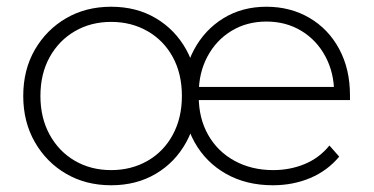

<svg xmlns="http://www.w3.org/2000/svg" viewBox="-20 -546 1109 570"><path d="M310 4Q235 4 176.5 -30Q118 -64 83.5 -124Q49 -184 49 -261Q49 -339 83.5 -398.5Q118 -458 176.5 -492Q235 -526 310 -526Q385 -526 442.5 -492Q500 -458 533 -398.5Q566 -339 566 -261Q566 -184 533 -124Q500 -64 442.5 -30Q385 4 310 4ZM310 -41Q370 -41 418 -68.5Q466 -96 493 -146Q520 -196 520 -261Q520 -327 493 -376.5Q466 -426 418 -453.5Q370 -481 310 -481Q250 -481 202.5 -453.5Q155 -426 127.5 -376.5Q100 -327 100 -261Q100 -196 127.5 -146Q155 -96 202.5 -68.5Q250 -41 310 -41ZM790 4Q711 4 651 -30Q591 -64 557.5 -124Q524 -184 524 -261Q524 -339 556 -398.5Q588 -458 643.5 -492Q699 -526 771 -526Q842 -526 898.5 -493Q955 -460 987 -400.5Q1019 -341 1019 -263Q1019 -260 1019 -256.5Q1019 -253 1019 -249H557V-288H992L972 -269Q972 -330 946 -378.5Q920 -427 874.5 -454.5Q829 -482 771 -482Q713 -482 667.5 -454.5Q622 -427 596 -378.5Q570 -330 570 -268V-259Q570 -195 598 -145.5Q626 -96 676.5 -68.5Q727 -41 791 -41Q841 -41 884.5 -59Q928 -77 958 -114L987 -81Q952 -39 901 -17.5Q850 4 790 4Z"/></svg>

Font: Modern
Style: Regular
Weight: 300
Designer: Julieta Ulanovsky
Foundry: Julieta Ulanovsky
Version: Version 8.000